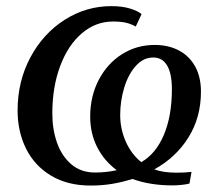

<svg xmlns="http://www.w3.org/2000/svg" viewBox="-20 -580 696 611"><path d="M36 -228.5Q36 -321 76.5 -397Q117 -473 185.5 -516.8Q254 -560.5 334.5 -560.5Q369.5 -560.5 394.8 -552.5Q420 -544.5 430.5 -535L412 -495.5Q399 -503 383 -507.2Q367 -511.5 339.5 -511.5Q284.5 -511.5 240.5 -474Q196.5 -436.5 171.5 -369.8Q146.5 -303 146.5 -218.5Q146.5 -169 161.2 -126.5Q176 -84 206.5 -57.5Q237 -31 282.5 -31Q319.5 -31 351.5 -38.5Q311.5 -68 289.2 -111.8Q267 -155.5 267 -209Q267 -273.5 294.2 -325.8Q321.5 -378 368.2 -407.5Q415 -437 472 -437Q516 -437 549.2 -419.5Q582.5 -402 601 -368.5Q619.5 -335 619.5 -288.5Q619.5 -206.5 579.8 -142.8Q540 -79 471 -41Q500 -30.5 541 -30.5Q569.5 -30.5 589.5 -33L583 4Q575.5 6.5 559.2 8.2Q543 10 529.5 10Q457.5 10 401.5 -10.5Q368 0 336.2 5.2Q304.5 10.5 268.5 10.5Q195 10.5 142.5 -21Q90 -52.5 63 -106.8Q36 -161 36 -228.5ZM362.5 -214Q362.5 -169.5 380.2 -129.5Q398 -89.5 429.5 -64Q475.5 -90 501.2 -150.2Q527 -210.5 527 -296.5Q527 -345.5 512 -371.2Q497 -397 467.5 -397Q436 -397 412 -370Q388 -343 375.2 -300.8Q362.5 -258.5 362.5 -214Z"/></svg>

Font: Merriweather Text
Style: Italic
Weight: 400
Italic angle: -7.8°
Designer: Eben Sorkin
Foundry: Eben Sorkin
Version: Version 2.100